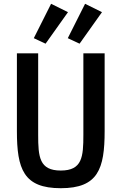

<svg xmlns="http://www.w3.org/2000/svg" viewBox="-20 -979 640 1011"><path d="M338 -915 249 -959 158 -778 220 -749ZM517 -915 428 -959 337 -778 399 -749ZM69 -698V-289C69 -89 104 12 300 12C496 12 531 -89 531 -289V-698H419V-269C419 -153 413 -81 300 -81C187 -81 181 -153 181 -269V-698Z"/></svg>

Font: IBM Mono Medium
Style: Regular
Weight: 500
Monospace: yes
Designer: Mike Abbink, Paul van der Laan, Pieter van Rosmalen
Foundry: Bold Monday
Version: Version 2.3